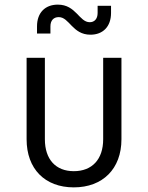

<svg xmlns="http://www.w3.org/2000/svg" viewBox="-20 -800 640 830"><path d="M371 -650C425 -650 460 -685 460 -744V-775H402V-744C402 -718 388 -704 368 -704C322 -704 309 -780 230 -780C175 -780 140 -745 140 -686V-655H198V-686C198 -712 212 -726 234 -726C280 -726 293 -650 371 -650ZM299 10C424 10 505 -70 505 -198V-550H426V-198C426 -111 378 -60 299 -60C221 -60 174 -111 174 -198V-550H95V-198C95 -70 174 10 299 10Z"/></svg>

Font: Tekne LDO Light
Style: Regular
Weight: 300
Monospace: yes
Designer: Alessio Laiso, Mario Rullo, Paolo Rosset
Foundry: Alessio Laiso
Version: Version 1.000;hotconv 1.0.109;makeotfexe 2.5.65596